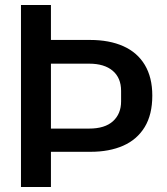

<svg xmlns="http://www.w3.org/2000/svg" viewBox="-20 -749 667 769"><path d="M64 0V-729H184V0ZM168 -141V-234H337Q400 -234 432.5 -263.5Q465 -293 465 -343V-385Q465 -437 431.5 -465.5Q398 -494 337 -494H168V-589H341Q418 -589 474 -564Q530 -539 560 -489Q590 -439 590 -366Q590 -290 559.5 -240Q529 -190 473.5 -165.5Q418 -141 343 -141Z"/></svg>

Font: Hubot Sans Condensed ExtraLight Medium
Style: Regular
Weight: 500
Version: Version 2.000